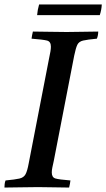

<svg xmlns="http://www.w3.org/2000/svg" viewBox="-32 -843 478 864"><path d="M-12 1Q-12 -6 -11 -15Q-10 -24 -7 -31Q36 -35 55.5 -39.5Q75 -44 83 -59Q91 -74 97 -107L189 -581Q193 -599 195 -611.5Q197 -624 197 -633Q197 -656 179.5 -660.5Q162 -665 110 -669Q112 -685 116 -701Q145 -701 188 -700Q231 -699 268 -699Q302 -699 342 -700Q382 -701 410 -701Q410 -684 404 -669Q361 -665 342 -660.5Q323 -656 316 -641.5Q309 -627 302 -593L210 -119Q206 -101 203.5 -89Q201 -77 201 -67Q201 -45 217 -40Q233 -35 285 -31Q284 -24 282.5 -15Q281 -6 279 1Q250 1 212 0Q174 -1 139 -1Q102 -1 59 0Q16 1 -12 1ZM144 -823H426Q425 -799 417 -775H135Q137 -799 144 -823Z"/></svg>

Font: Castoro
Style: Italic
Weight: 400
Italic angle: -11°
Designer: John Hudson with Paul Hanslow, assisted by Kaja Sojewska.
Foundry: Tiro Typeworks Ltd.
Version: Version 2.04